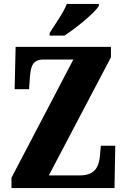

<svg xmlns="http://www.w3.org/2000/svg" viewBox="-20 -951 641 971"><path d="M231 -784V-771H306C365 -809 459 -886 480 -921V-931H318C301 -886 256 -825 231 -784ZM38 0H559L563 -214H490L486 -169C482 -117 467 -64 385 -64H227L541 -661V-714H59L54 -500H127L131 -557C135 -614 144 -650 200 -650H351L38 -52Z"/></svg>

Font: Noto Serif Devanagari ExtraCondensed Black
Style: Regular
Weight: 900
Width: 2
Designer: Universal Thirst, Indian Type Foundry and the Monotype Design Team
Foundry: Monotype Imaging Inc.
Version: Version 2.004